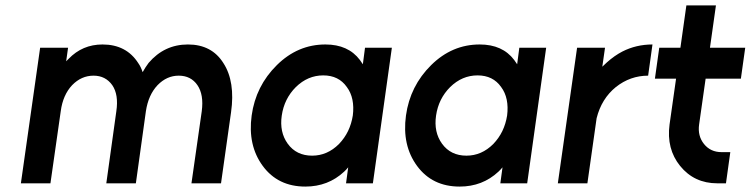

<svg xmlns="http://www.w3.org/2000/svg" viewBox="-20 -676 2768 708"><path d="M795 0 832 -262Q840 -318 833 -363.5Q826 -409 804 -443Q761 -512 673 -512Q586 -512 528 -444Q522 -436 516.5 -427.5Q511 -419 506 -410Q503 -419 499 -427.5Q495 -436 490 -443Q446 -512 358 -512Q284 -512 233 -459Q231 -457 228.5 -454.5Q226 -452 224 -450L231 -500H128L57 0H166L204 -266Q212 -326 246 -362Q280 -397 325 -397Q369 -397 394 -362Q418 -327 409 -266L372 0H481L518 -266Q527 -326 561 -362Q595 -397 639 -397Q684 -397 708 -362Q732 -327 724 -266L686 0Z M1326 -500 1318 -439Q1315 -443 1312.5 -447Q1310 -451 1307 -455Q1264 -512 1180 -512Q1078 -512 1001 -436Q923 -359 908 -250Q893 -140 949 -64Q1005 12 1106 12Q1190 12 1249 -43Q1253 -47 1257 -51Q1261 -55 1264 -59L1256 0H1355L1425 -500ZM1172 -398Q1229 -398 1259 -355Q1274 -335 1279.5 -308.5Q1285 -282 1281 -250Q1276 -219 1263.5 -193Q1251 -167 1230 -145Q1187 -102 1131 -102Q1073 -102 1041 -146Q1010 -189 1019 -250Q1028 -312 1071 -355Q1115 -398 1172 -398Z M1895 -500 1887 -439Q1884 -443 1881.5 -447Q1879 -451 1876 -455Q1833 -512 1749 -512Q1647 -512 1570 -436Q1492 -359 1477 -250Q1462 -140 1518 -64Q1574 12 1675 12Q1759 12 1818 -43Q1822 -47 1826 -51Q1830 -55 1833 -59L1825 0H1924L1994 -500ZM1741 -398Q1798 -398 1828 -355Q1843 -335 1848.5 -308.5Q1854 -282 1850 -250Q1845 -219 1832.5 -193Q1820 -167 1799 -145Q1756 -102 1700 -102Q1642 -102 1610 -146Q1579 -189 1588 -250Q1597 -312 1640 -355Q1684 -398 1741 -398Z M2108 -500 2037 0H2146L2180 -240Q2198 -312 2251 -355Q2304 -397 2370 -397L2386 -512Q2326 -512 2275 -486Q2246 -471 2218 -446Q2214 -443 2210 -438.5Q2206 -434 2201 -430L2211 -500Z M2511 -656 2489 -500H2411L2395 -386H2473L2449 -217Q2437 -127 2488 -64Q2540 0 2625 0H2657L2673 -115H2641Q2600 -115 2576 -145Q2552 -175 2558 -217L2582 -386H2712L2728 -500H2598L2620 -656Z"/></svg>

Font: Unageo
Style: SemiBold-Italic
Weight: 600
Designer: Richard Sepsi
Foundry: Richard Sepsi
Version: Version 2.000